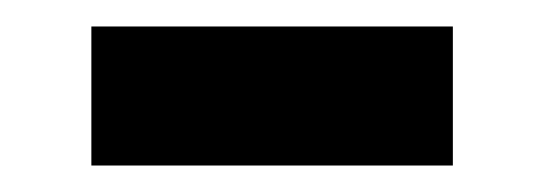

<svg xmlns="http://www.w3.org/2000/svg" viewBox="-20 -359 410 145"><path d="M49 -234H322V-339H49Z"/></svg>

Font: Noto Sans HK
Style: Bold
Weight: 700
Designer: Ryoko NISHIZUKA 西塚涼子 (kana, bopomofo & ideographs); Paul D. Hunt (Latin, Greek & Cyrillic); Sandoll Communications 산돌커뮤니
Foundry: Adobe
Version: Version 2.002;hotconv 1.0.116;makeotfexe 2.5.65601